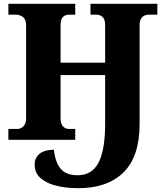

<svg xmlns="http://www.w3.org/2000/svg" viewBox="-20 -734 874 1008"><path d="M391 254Q363 254 329 250.5Q295 247 264 238Q224 227 193 201Q162 175 162 129Q162 96 186.5 74.5Q211 53 263 52Q270 118 298.5 152Q327 186 387 186Q464 186 498 118.5Q532 51 532 -83V-340H298V-112Q298 -86 310 -71.5Q322 -57 343 -57H375V0H24V-57H70Q90 -57 103.5 -71.5Q117 -86 117 -112V-601Q117 -631 101 -644Q85 -657 62 -657H24V-714H375V-657H343Q322 -657 310 -644.5Q298 -632 298 -604V-405H532V-602Q532 -631 519.5 -644Q507 -657 483 -657H455V-714H806V-657H761Q740 -657 726.5 -644Q713 -631 713 -602V-84Q713 88 628.5 171Q544 254 391 254Z"/></svg>

Font: Noto Serif ExtraBold
Style: Regular
Weight: 800
Designer: Monotype Design Team
Foundry: Monotype Imaging Inc.
Version: Version 2.014